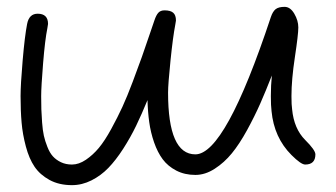

<svg xmlns="http://www.w3.org/2000/svg" viewBox="-20 -540 980 560"><path d="M40 -259.8Q40 -293 46.1 -364Q52.2 -435.1 59.1 -470.2Q64.9 -500 89.8 -500Q120.1 -500 120.1 -470.2Q120.1 -467.8 118.2 -458Q111.3 -424.3 105.7 -355.5Q100.1 -286.6 100.1 -259.8Q100.1 -236.8 100.6 -221.2Q101.1 -205.6 102.8 -182.6Q104.5 -159.7 107.9 -144.3Q111.3 -128.9 118.2 -111.6Q125 -94.2 134.3 -84Q143.6 -73.7 157.7 -66.9Q171.9 -60.1 189.9 -60.1Q210 -60.1 230.5 -74Q251 -87.9 268.3 -108.6Q285.6 -129.4 304.4 -163.8Q323.2 -198.2 336.9 -228Q350.6 -257.8 367.2 -301.8Q383.8 -345.7 393.8 -374Q403.8 -402.3 418 -444.3Q426.3 -468.8 430.2 -480Q435.5 -496.1 441.9 -502.9Q448.2 -509.8 460 -509.8Q477.1 -509.8 485.1 -502.9Q493.2 -496.1 493.2 -480Q493.2 -477.5 491.2 -467.8Q484.4 -432.6 477.3 -363.5Q470.2 -294.4 470.2 -270Q470.2 -89.8 549.8 -89.8Q637.2 -89.8 770 -490.2Q775.4 -506.3 783.9 -513.2Q792.5 -520 810.1 -520Q826.7 -520 838.4 -500Q850.1 -480 850.1 -460Q850.1 -439.5 840.1 -373.5Q830.1 -307.6 830.1 -259.8Q830.1 -232.9 832 -221.2Q837.4 -164.6 870.1 -131.8Q899.9 -102.1 899.9 -89.8Q899.9 -60.1 870.1 -60.1Q857.9 -60.1 830.1 -87.9Q779.3 -138.7 772 -215.8Q770 -231.4 770 -259.8Q770 -291 772.9 -319.8Q754.9 -273.9 739 -237.8Q723.1 -201.7 700.7 -160.6Q678.2 -119.6 656.2 -92.8Q634.3 -65.9 606.4 -47.9Q578.6 -29.8 549.8 -29.8Q518.6 -29.8 494.1 -42.5Q469.7 -55.2 454.6 -75.4Q439.5 -95.7 429.4 -124.8Q419.4 -153.8 415.3 -183.6Q411.1 -213.4 410.2 -248Q393.1 -206.5 377 -173.1Q360.8 -139.6 339.4 -106.2Q317.9 -72.8 296.1 -50.3Q274.4 -27.8 246.8 -13.9Q219.2 0 189.9 0Q152.3 0 124.5 -15.1Q96.7 -30.3 80.8 -53.7Q64.9 -77.1 55.4 -112.8Q45.9 -148.4 43 -182.4Q40 -216.3 40 -259.8Z"/></svg>

Font: Pecita
Style: Book
Weight: 400
Width: 6
Version: Version 3.4.1